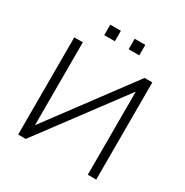

<svg xmlns="http://www.w3.org/2000/svg" viewBox="-198 -1046 1162 1206"><g transform="rotate(30 383.0 -443.5)"><path d="M100 0V-705H162V-86H149L610 -705H666V0H605V-619H617L155 0ZM433 -811V-887H510V-811ZM256 -811V-887H333V-811Z"/></g></svg>

Font: Nunito Sans 10pt Light
Style: Regular
Weight: 300
Designer: Vernon Adams
Foundry: Vernon Adams
Version: Version 3.101;gftools[0.9.27]